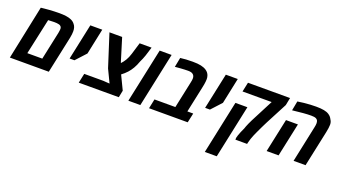

<svg xmlns="http://www.w3.org/2000/svg" viewBox="-71 -1249 3696 2096"><g transform="rotate(20 1777.0 -200.5)"><path d="M-2 0 128.9 -627Q147.5 -628.9 172.4 -631.6Q197.3 -634.3 225.6 -636.2Q253.9 -638.2 283.4 -639.4Q313 -640.6 341.3 -640.6Q382.8 -640.6 418.7 -636Q454.6 -631.3 481.7 -618.9Q508.8 -606.4 525.4 -584Q538.1 -569.3 544.2 -549.6Q550.3 -529.8 550.3 -505.9Q550.3 -489.7 548.3 -470.7Q546.4 -451.7 541.5 -428.2L450.2 0ZM160.6 -110.4H334.5L403.8 -435.1Q404.8 -441.9 406.2 -450.7Q407.7 -459.5 408.7 -467.8Q409.7 -476.1 409.7 -481.4Q409.7 -491.2 406.7 -499.3Q403.8 -507.3 397.9 -512.7Q390.6 -520.5 378.2 -523.9Q365.7 -527.3 350.8 -528.6Q335.9 -529.8 320.3 -529.8Q304.2 -529.3 287.8 -528.6Q271.5 -527.8 251 -526.9Z M614.3 -213.4 703.1 -630.9H841.8L778.8 -331.5L670.4 -213.4Z M798.3 0 821.8 -110.4H1043.5Q1062 -108.9 1080.6 -107.7Q1099.1 -106.4 1117.7 -105.5L1045.9 -254.9L925.3 -630.9H1072.8L1152.3 -372.1Q1153.8 -368.7 1155 -364.7Q1156.2 -360.8 1157.2 -357.9Q1182.1 -383.8 1201.4 -416.3Q1220.7 -448.7 1234.9 -494.6L1275.9 -630.9H1414.6Q1397.9 -572.3 1382.6 -527.8Q1367.2 -483.4 1348.6 -445.8Q1332 -398.4 1310.8 -362.3Q1289.6 -326.2 1265.6 -299.8Q1251 -283.7 1235.1 -269.5Q1219.2 -255.4 1202.1 -242.7L1279.8 -81.1L1263.2 0Z M1374.5 0 1508.8 -630.9H1647.5L1513.7 0Z M1614.7 0 1637.7 -110.4H1880.4L1946.8 -422.9Q1949.7 -436 1951.4 -447.3Q1953.1 -458.5 1953.1 -468.8Q1953.1 -484.4 1948.2 -495.8Q1943.4 -507.3 1933.6 -515.1Q1923.8 -523.9 1908.4 -527.1Q1893.1 -530.3 1876.5 -530.3Q1856.9 -530.3 1836.9 -529.3Q1816.9 -528.3 1794.4 -526.9Q1772 -525.4 1745.1 -522.9L1725.1 -521L1746.6 -631.8Q1778.3 -636.2 1814 -638.4Q1849.6 -640.6 1889.6 -640.6Q1949.2 -640.6 1986.8 -632.3Q2024.4 -624 2049.3 -607.4Q2066.4 -596.2 2076.9 -582Q2087.4 -567.9 2092.3 -551.3Q2095.2 -542 2096.7 -532.5Q2098.1 -522.9 2098.1 -511.7Q2098.1 -499.5 2096.4 -483.9Q2094.7 -468.3 2092 -451.7Q2089.4 -435.1 2085.9 -420.4L2020 -110.4H2087.9L2064 0Z M2188.5 -213.4 2277.3 -630.9H2416L2353 -331.5L2244.6 -213.4Z M2618.2 0Q2618.7 -4.4 2618.4 -9.8Q2618.2 -15.1 2619.1 -22.5Q2621.1 -34.7 2627.9 -54.4Q2634.8 -74.2 2644.8 -98.6Q2654.8 -123 2667 -147.9Q2670.4 -159.2 2676.8 -175.8Q2683.1 -192.4 2692.6 -213.4Q2702.1 -234.4 2713.9 -258.3L2849.6 -521H2511.2L2534.7 -630.9H3023.4L3005.9 -543L2876.5 -295.4Q2871.1 -285.2 2865.2 -272.9Q2859.4 -260.7 2852.5 -247.3Q2845.7 -233.9 2838.9 -219.5Q2832 -205.1 2825 -189.9Q2817.9 -174.8 2810.5 -159.2Q2798.8 -133.8 2788.8 -110.6Q2778.8 -87.4 2771.2 -64.5Q2763.7 -41.5 2757.8 -17.6L2753.9 0ZM2350.1 240.2 2481 -377.4H2620.1L2488.8 240.2Z M3293.9 0 3383.3 -422.9Q3386.2 -436 3387.9 -447.5Q3389.6 -459 3389.6 -469.7Q3389.6 -488.3 3383.5 -501Q3377.4 -513.7 3364.7 -520Q3354.5 -525.9 3338.9 -527.8Q3323.2 -529.8 3305.7 -529.8Q3267.6 -529.8 3213.9 -525.4Q3160.2 -521 3089.8 -512.7L3110.8 -623Q3146.5 -628.9 3183.8 -632.8Q3221.2 -636.7 3257.1 -638.7Q3293 -640.6 3324.2 -640.6Q3379.4 -640.6 3415.8 -633.5Q3452.1 -626.5 3474.6 -611.3Q3489.7 -601.6 3500 -589.4Q3510.3 -577.1 3516.6 -563.5Q3523.9 -552.7 3528.8 -539.1Q3533.7 -525.4 3533.7 -505.9Q3533.7 -488.8 3530.5 -466.3Q3527.3 -443.8 3522 -417.5L3433.1 0ZM2981 0 3064 -389.6H3202.6L3119.6 0Z"/></g></svg>

Font: Open Sans SemiCondensed
Style: Bold Italic
Weight: 700
Width: 4
Italic angle: -12°
Designer: Monotype Design Team
Foundry: Monotype Imaging Inc.
Version: Version 3.003